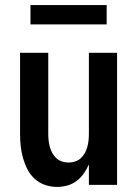

<svg xmlns="http://www.w3.org/2000/svg" viewBox="-20 -728 540 756"><path d="M204 8Q180 8 157 0Q134 -8 116.5 -24Q99 -40 88 -61.5Q77 -83 70.5 -106Q64 -129 61.5 -152.5Q59 -176 59 -200V-520H170V-200Q170 -187 171.5 -174Q173 -161 176.5 -148.5Q180 -136 186.5 -124.5Q193 -113 202.5 -104.5Q212 -96 224.5 -92Q237 -88 250 -88Q263 -88 275.5 -92Q288 -96 297.5 -104.5Q307 -113 313.5 -124.5Q320 -136 323.5 -148.5Q327 -161 328.5 -174Q330 -187 330 -200V-520H441V0H330V-81Q322 -62 310 -45Q298 -28 281.5 -15.5Q265 -3 245 2.5Q225 8 204 8ZM100 -632V-708H400V-632Z"/></svg>

Font: Iosevka Term
Style: Bold
Weight: 700
Monospace: yes
Designer: Belleve Invis
Foundry: Belleve Invis
Version: Version 30.0.1